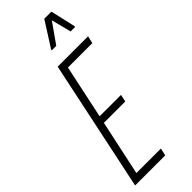

<svg xmlns="http://www.w3.org/2000/svg" viewBox="-294 -927 952 952"><g transform="rotate(-45 181.5 -451.5)"><path d="M5 0 150 -688H363L354 -649H183L123 -367H273L265 -329H115L53 -39H225L216 0ZM186 -766 187 -771 271 -903H321L351 -771L350 -766H319L292 -871L218 -766Z"/></g></svg>

Font: Saira UltraCondensed ExtraLight
Style: Italic
Weight: 250
Width: 1
Italic angle: -12°
Designer: Hector Gatti with collaboration of the Omnibus-Type team
Foundry: Omnibus-Type
Version: Version 1.101